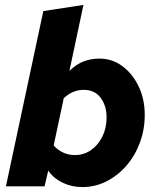

<svg xmlns="http://www.w3.org/2000/svg" viewBox="-20 -757 640 780"><path d="M314 3Q271 3 234 -15Q197 -33 176 -64L161 0H4L156 -712L319 -737L262 -469Q291 -497 321 -508Q351 -519 384 -519Q436 -519 477.5 -488Q519 -457 543.5 -405.5Q568 -354 568 -290Q568 -231 548.5 -178Q529 -125 494 -84.5Q459 -44 413 -20.5Q367 3 314 3ZM198 -166Q215 -147 237 -137Q259 -127 284 -127Q321 -127 350 -147.5Q379 -168 396 -202.5Q413 -237 413 -280Q413 -327 389 -359.5Q365 -392 320 -392Q275 -392 239 -358Z"/></svg>

Font: Red Hat Mono
Style: Italic
Weight: 300
Italic angle: -12°
Monospace: yes
Designer: Pentagram, MCKL
Foundry: Pentagram, MCKL
Version: Version 1.023